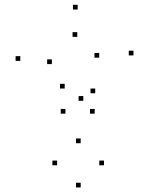

<svg xmlns="http://www.w3.org/2000/svg" viewBox="-20 -772 660 815"><path d="M333.6 -344.2V-364.2H313.6V-344.2ZM546.6 -536.8V-556.8H526.6V-536.8ZM309.7 -731.6V-751.6H289.7V-731.6ZM66.2 -513.7V-533.7H46.2V-513.7ZM200.1 -499.9V-519.9H180.1V-499.9ZM308 -615.5V-635.5H288V-615.5ZM401.1 -527.2V-547.2H381.1V-527.2ZM254.6 -396.2V-416.2H234.6V-396.2ZM257.8 -289.6V-309.6H237.8V-289.6ZM381.9 -289.6V-309.6H361.9V-289.6ZM384.2 -376.2V-396.2H364.2V-376.2ZM421.4 -70.4V-90.4H401.4V-70.4ZM322.5 -164.1V-184.1H302.5V-164.1ZM222.4 -70.4V-90.4H202.4V-70.4ZM322.5 23.7V3.7H302.5V23.7Z"/></svg>

Font: Monaspace Krypton Dots Var
Style: Regular
Weight: 400
Designer: Riley Cran and the Lettermatic Team
Version: Version 1.100 (Monaspace Krypton Dots)